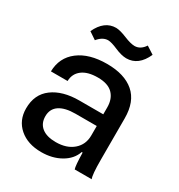

<svg xmlns="http://www.w3.org/2000/svg" viewBox="-173 -835 894 960"><g transform="rotate(30 274.5 -355.0)"><path d="M205.1 8.8Q126.5 8.8 78.6 -33Q30.8 -74.7 30.8 -143.1Q30.8 -224.6 88.4 -267.3Q146 -310.1 242.2 -310.1H379.9V-350.1Q379.9 -399.4 351.8 -427.7Q323.7 -456.1 265.1 -456.1Q206.5 -456.1 174.8 -431.6Q143.1 -407.2 142.1 -365.2H45.9Q47.4 -445.3 107.9 -491.7Q168.5 -538.1 271 -538.1Q372.1 -538.1 427.5 -490.5Q482.9 -442.9 482.9 -346.2V-107.9Q482.9 -19.5 492.2 0H394Q387.7 -17.6 386.2 -92.8H380.9Q365.2 -46.4 317.1 -18.8Q269 8.8 205.1 8.8ZM116.2 -638.2Q152.8 -716.8 220.2 -716.8Q243.2 -716.3 282.5 -700.2Q321.8 -684.1 344.2 -684.1Q377.9 -684.1 400.9 -719.2L444.8 -690.9Q408.7 -609.9 338.9 -609.9Q310.1 -610.4 273.2 -626.5Q236.3 -642.6 216.8 -643.1Q185.1 -643.1 158.2 -609.9ZM133.8 -157.2Q133.8 -116.2 162.1 -93.5Q190.4 -70.8 243.2 -70.8Q305.7 -70.8 343.3 -103.3Q380.9 -135.7 380.9 -189V-243.2H258.8Q198.2 -243.2 166 -221.4Q133.8 -199.7 133.8 -157.2Z"/></g></svg>

Font: Lumene Sans Medium
Style: Regular
Weight: 500
Designer: Deni Anggara
Version: Version 1.003;Glyphs 3.1.2 (3151)